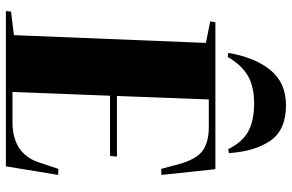

<svg xmlns="http://www.w3.org/2000/svg" viewBox="-194 -822 1016 669"><g transform="rotate(90 314.5 -488.0)"><path d="M130 -697 55 -712 58 -730H570L590 -542L569 -541L552 -604Q535 -665 505 -686Q475 -707 425 -707H327L315 -387H526L524 -363H314L301 -23H406Q515 -23 546 -114L569 -183L590 -182L560 0H19L21 -18L103 -28ZM500 -775Q475 -825 437.5 -845Q400 -865 341 -865Q281 -865 243.5 -842.5Q206 -820 179 -773L165 -775Q180 -867 224.5 -921.5Q269 -976 347 -976Q433 -976 470.5 -922Q508 -868 514 -777Z"/></g></svg>

Font: Literata 72pt ExtraBold
Style: Italic
Weight: 800
Italic angle: -2°
Designer: Latin by Veronika Burian and Jose Scaglione. Greek by Irene Vlachou. Cyrillic by Vera Evstafieva
Foundry: TypeTogether
Version: Version 3.002